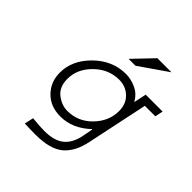

<svg xmlns="http://www.w3.org/2000/svg" viewBox="-204 -743 1036 1036"><g transform="rotate(45 314.0 -225.5)"><path d="M499 -419.9H627.9L618.2 -374H538.1L464.8 -25.4Q446.3 65.4 394 109.4Q341.8 153.3 230.5 153.3Q194.3 153.3 147.5 151.4L159.2 99.6Q215.8 105.5 250 105.5Q326.2 105.5 365.2 73.2Q404.3 41 417 -25.4L427.7 -82L425.8 -84Q348.6 -10.7 256.8 -10.7Q179.7 -10.7 133.3 -58.6Q86.9 -106.4 86.9 -176.8Q86.9 -270.5 165 -347.2Q243.2 -423.8 345.7 -423.8Q383.8 -423.8 422.9 -405.8Q461.9 -387.7 483.4 -347.7ZM261.7 -58.6Q343.8 -58.6 401.9 -118.7Q460 -178.7 460 -255.9Q460 -310.5 425.3 -343.3Q390.6 -376 341.8 -376Q260.7 -376 200.2 -316.4Q139.6 -256.8 139.6 -181.6Q139.6 -119.1 179.2 -88.9Q218.8 -58.6 261.7 -58.6ZM511.7 -603.5 349.6 -491.2H296.9L404.3 -603.5Z"/></g></svg>

Font: Thabit-Oblique
Style: Oblique
Weight: 500
Designer: Regenerated by Nadim Shaikli
Foundry: MAK Alagha
Version: 0.01